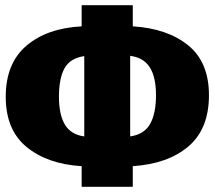

<svg xmlns="http://www.w3.org/2000/svg" viewBox="-20 -716 823 736"><path d="M489 -79V0H293V-79Q162 -87 82 -152.5Q2 -218 2 -345Q2 -473 81 -540.5Q160 -608 293 -615V-696H489V-615Q621 -607 701 -542.5Q781 -478 781 -351Q781 -222 702.5 -155Q624 -88 489 -79ZM578 -351Q578 -420 554.5 -457.5Q531 -495 479 -502V-193Q533 -201 555.5 -241Q578 -281 578 -351ZM303 -193V-501Q249 -493 227.5 -454.5Q206 -416 206 -345Q206 -276 229 -238Q252 -200 303 -193Z"/></svg>

Font: Fira Sans Condensed Black
Style: Regular
Weight: 900
Width: 3
Designer: Carrois Corporate & Edenspiekermann AG
Foundry: Carrois Corporate GbR & Edenspiekermann AG
Version: Version 4.203